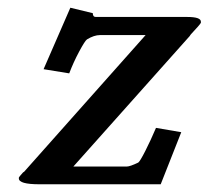

<svg xmlns="http://www.w3.org/2000/svg" viewBox="-20 -477 540 497"><path d="M228 -433.1H464.8Q500 -433.1 500 -420.9V-418Q497.6 -413.1 475.1 -389.2Q472.7 -386.7 471.2 -383.8L169.9 -45.9H308.1Q316.4 -45.9 337.9 -56.2Q342.3 -59.1 356.2 -86.4Q370.1 -113.8 383.8 -146L449.2 -134.8L396 0H82Q28.8 0 28.8 -15.1V-17.1Q28.8 -18.6 41 -32.2V-30.8L356.9 -386.2H238.8Q223.6 -386.2 205.1 -375Q199.7 -371.1 184.8 -343.3Q169.9 -315.4 159.2 -287.1L92.8 -297.9L162.1 -457L220.2 -442.9Q220.2 -433.1 228 -433.1Z"/></svg>

Font: Linux Libertine G
Style: Bold Italic
Weight: 700
Italic angle: -11.5°
Designer: Philipp H. Poll
Foundry: Philipp H. Poll
Version: Version 4.1.0